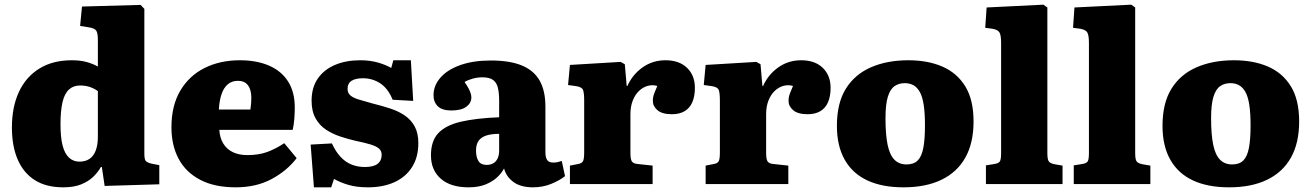

<svg xmlns="http://www.w3.org/2000/svg" viewBox="-20 -788 5613 822"><path d="M251 14Q178 14 129.5 -16.5Q81 -47 56 -104.5Q31 -162 31 -242Q31 -330 61 -394.5Q91 -459 148.5 -494.5Q206 -530 287 -530Q324 -530 351 -522.5Q378 -515 399 -503V-618Q399 -645 392.5 -656Q386 -667 360 -671L323 -677L331 -760L582 -767L598 -750V-130Q598 -107 603.5 -99.5Q609 -92 630 -87L662 -81V1L428 8L416 -73H412Q399 -50 378.5 -30.5Q358 -11 327 1.5Q296 14 251 14ZM320 -96Q346 -96 363.5 -108Q381 -120 390 -144Q399 -168 399 -202V-398Q382 -410 363.5 -416Q345 -422 323 -422Q294 -422 275 -404.5Q256 -387 247.5 -350Q239 -313 239 -256Q239 -200 248 -165Q257 -130 275.5 -113Q294 -96 320 -96Z M989 14Q898 14 836.5 -18.5Q775 -51 744.5 -108.5Q714 -166 714 -243Q714 -336 752 -400Q790 -464 856 -497Q922 -530 1007 -530Q1079 -530 1132 -507Q1185 -484 1213.5 -439Q1242 -394 1242 -328Q1242 -304 1240 -278.5Q1238 -253 1233 -232H919Q921 -197 936.5 -172.5Q952 -148 978 -136Q1004 -124 1039 -124Q1088 -124 1124.5 -137.5Q1161 -151 1197 -175L1250 -111Q1209 -57 1143 -21.5Q1077 14 989 14ZM917 -319H1052Q1054 -333 1055 -345Q1056 -357 1056 -369Q1056 -404 1041.5 -423Q1027 -442 999 -442Q972 -442 954.5 -426.5Q937 -411 928 -383.5Q919 -356 917 -319Z M1324 14 1310 -169 1401 -174Q1417 -139 1438 -116.5Q1459 -94 1485 -83.5Q1511 -73 1542 -73Q1579 -73 1596.5 -86.5Q1614 -100 1614 -125Q1614 -142 1602.5 -152Q1591 -162 1566.5 -169.5Q1542 -177 1503 -185Q1472 -192 1438.5 -203Q1405 -214 1377 -232Q1349 -250 1331.5 -280.5Q1314 -311 1314 -357Q1314 -413 1340.5 -451.5Q1367 -490 1414 -510Q1461 -530 1522 -530Q1565 -530 1599 -520Q1633 -510 1655 -497L1664 -530H1739L1749 -356L1661 -361Q1641 -410 1607.5 -431.5Q1574 -453 1534 -453Q1502 -453 1485 -442Q1468 -431 1468 -407Q1468 -391 1479 -380.5Q1490 -370 1514 -362.5Q1538 -355 1575 -345Q1615 -335 1650.5 -323.5Q1686 -312 1713 -293.5Q1740 -275 1755.5 -246.5Q1771 -218 1771 -175Q1771 -115 1744 -72.5Q1717 -30 1668.5 -8Q1620 14 1555 14Q1507 14 1471.5 3.5Q1436 -7 1410 -22L1398 14Z M1986 14Q1909 14 1867 -23Q1825 -60 1825 -123Q1825 -185 1857 -218.5Q1889 -252 1953.5 -267Q2018 -282 2117 -286V-356Q2117 -390 2111.5 -412.5Q2106 -435 2090.5 -446Q2075 -457 2045 -457Q2025 -457 2004.5 -451.5Q1984 -446 1969 -437Q1980 -421 1986.5 -408.5Q1993 -396 1995.5 -387Q1998 -378 1998 -371Q1998 -347 1976.5 -331Q1955 -315 1912 -315Q1873 -315 1854.5 -333Q1836 -351 1836 -380Q1836 -422 1866 -456Q1896 -490 1951 -509.5Q2006 -529 2081 -529Q2162 -529 2213.5 -508Q2265 -487 2290 -443.5Q2315 -400 2315 -332V-137Q2315 -114 2322.5 -103Q2330 -92 2349 -92Q2359 -92 2368 -94Q2377 -96 2385 -99L2399 -34Q2377 -16 2340.5 -1Q2304 14 2262 14Q2209 14 2178 -9Q2147 -32 2138 -67Q2128 -47 2108 -28.5Q2088 -10 2058 2Q2028 14 1986 14ZM2063 -82Q2080 -82 2092 -89Q2104 -96 2110.5 -110Q2117 -124 2117 -143V-215Q2083 -215 2061 -207.5Q2039 -200 2028.5 -184.5Q2018 -169 2018 -143Q2018 -115 2028.5 -98.5Q2039 -82 2063 -82Z M2420 0V-79L2456 -86Q2472 -89 2476.5 -99Q2481 -109 2481 -135V-357Q2481 -389 2476.5 -402Q2472 -415 2448 -419L2412 -424L2420 -510L2637 -523L2655 -513L2663 -420H2666Q2688 -469 2731 -499.5Q2774 -530 2829 -530Q2888 -530 2921.5 -497.5Q2955 -465 2955 -412Q2955 -376 2944 -350.5Q2933 -325 2911 -312Q2889 -299 2857 -299Q2815 -299 2795 -316Q2775 -333 2775 -356Q2775 -365 2776.5 -373Q2778 -381 2782.5 -392Q2787 -403 2794 -420Q2774 -426 2753.5 -420.5Q2733 -415 2716 -399Q2699 -383 2689 -357.5Q2679 -332 2679 -299V-133Q2679 -108 2684.5 -98Q2690 -88 2709 -86L2774 -79V0Z M3001 0V-79L3037 -86Q3053 -89 3057.5 -99Q3062 -109 3062 -135V-357Q3062 -389 3057.5 -402Q3053 -415 3029 -419L2993 -424L3001 -510L3218 -523L3236 -513L3244 -420H3247Q3269 -469 3312 -499.5Q3355 -530 3410 -530Q3469 -530 3502.5 -497.5Q3536 -465 3536 -412Q3536 -376 3525 -350.5Q3514 -325 3492 -312Q3470 -299 3438 -299Q3396 -299 3376 -316Q3356 -333 3356 -356Q3356 -365 3357.5 -373Q3359 -381 3363.5 -392Q3368 -403 3375 -420Q3355 -426 3334.5 -420.5Q3314 -415 3297 -399Q3280 -383 3270 -357.5Q3260 -332 3260 -299V-133Q3260 -108 3265.5 -98Q3271 -88 3290 -86L3355 -79V0Z M3848 14Q3757 14 3693.5 -15.5Q3630 -45 3596.5 -104Q3563 -163 3563 -249Q3563 -347 3601.5 -408.5Q3640 -470 3709 -500Q3778 -530 3869 -530Q3952 -530 4014.5 -503Q4077 -476 4112.5 -418.5Q4148 -361 4148 -268Q4148 -176 4113 -113.5Q4078 -51 4011 -18.5Q3944 14 3848 14ZM3861 -84Q3892 -84 3909 -101Q3926 -118 3933 -155Q3940 -192 3940 -250Q3940 -304 3934.5 -339.5Q3929 -375 3917.5 -395Q3906 -415 3890 -423.5Q3874 -432 3854 -432Q3828 -432 3809.5 -419Q3791 -406 3781 -373.5Q3771 -341 3771 -282Q3771 -212 3780 -168.5Q3789 -125 3809 -104.5Q3829 -84 3861 -84Z M4201 0V-80L4238 -86Q4256 -89 4261 -97.5Q4266 -106 4266 -134V-604Q4266 -637 4259 -649Q4252 -661 4228 -665L4198 -669L4204 -756L4447 -768L4464 -756V-133Q4464 -107 4469.5 -98Q4475 -89 4494 -85L4529 -79V0Z M4577 0V-80L4614 -86Q4632 -89 4637 -97.5Q4642 -106 4642 -134V-604Q4642 -637 4635 -649Q4628 -661 4604 -665L4574 -669L4580 -756L4823 -768L4840 -756V-133Q4840 -107 4845.5 -98Q4851 -89 4870 -85L4905 -79V0Z M5242 14Q5151 14 5087.5 -15.5Q5024 -45 4990.5 -104Q4957 -163 4957 -249Q4957 -347 4995.5 -408.5Q5034 -470 5103 -500Q5172 -530 5263 -530Q5346 -530 5408.5 -503Q5471 -476 5506.5 -418.5Q5542 -361 5542 -268Q5542 -176 5507 -113.5Q5472 -51 5405 -18.5Q5338 14 5242 14ZM5255 -84Q5286 -84 5303 -101Q5320 -118 5327 -155Q5334 -192 5334 -250Q5334 -304 5328.5 -339.5Q5323 -375 5311.5 -395Q5300 -415 5284 -423.5Q5268 -432 5248 -432Q5222 -432 5203.5 -419Q5185 -406 5175 -373.5Q5165 -341 5165 -282Q5165 -212 5174 -168.5Q5183 -125 5203 -104.5Q5223 -84 5255 -84Z"/></svg>

Font: Literata 18pt ExtraBold
Style: Regular
Weight: 800
Designer: Latin by Veronika Burian and Jose Scaglione. Greek by Irene Vlachou. Cyrillic by Vera Evstafieva.
Foundry: TypeTogether
Version: Version 3.103;gftools[0.9.29]